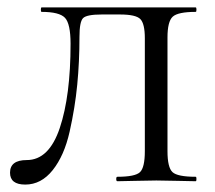

<svg xmlns="http://www.w3.org/2000/svg" viewBox="-20 -488 578 517"><path d="M303 -449H254Q213 -449 203.5 -439Q194 -429 194 -389Q194 -322 188 -260Q182 -198 167.5 -133.5Q153 -69 122 -30Q91 9 48 9Q7 9 7 -23Q7 -57 52 -57Q112 -57 141 -143.5Q170 -230 170 -370Q170 -424 155 -440Q140 -456 92 -456Q90 -456 90 -462Q90 -468 92 -468H507Q509 -468 509 -462Q509 -456 507 -456Q459 -456 445 -443Q431 -430 431 -387V-81Q431 -37 444.5 -24.5Q458 -12 507 -12Q509 -12 509 -6Q509 0 507 0Q494 0 458 -1Q422 -2 401 -2Q379 -2 344 -1Q309 0 296 0Q293 0 293 -6Q293 -12 296 -12Q344 -12 357 -24.5Q370 -37 370 -81V-385Q370 -424 358 -436.5Q346 -449 303 -449Z"/></svg>

Font: Cormorant SC
Style: Regular
Weight: 400
Designer: Christian Thalmann (Catharsis Fonts)
Version: Version 1.000;PS 002.000;hotconv 1.0.88;makeotf.lib2.5.64775